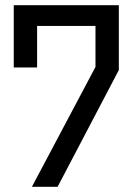

<svg xmlns="http://www.w3.org/2000/svg" viewBox="-20 -720 510 740"><path d="M103 0 348 -462V-620H123V-460H33V-700H438V-450L202 0Z"/></svg>

Font: Tektur SemiCondensed
Style: Regular
Weight: 400
Width: 4
Designer: Adam Jagosz
Foundry: Adam Jagosz
Version: Version 1.005;gftools[0.9.30]